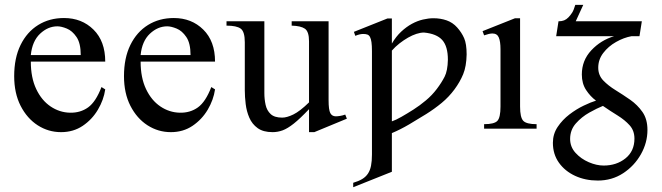

<svg xmlns="http://www.w3.org/2000/svg" viewBox="-20 -536 2757 800"><path d="M402.8 -173.3 418.5 -163.6Q412.1 -119.6 387.9 -78.9Q363.8 -38.1 324.7 -11.7Q285.6 14.6 234.4 14.6Q181.6 14.6 137.2 -13.9Q92.8 -42.5 65.9 -95Q39.1 -147.5 39.1 -218.8Q39.1 -294.4 65.7 -348.6Q92.3 -402.8 139.2 -431.9Q186 -460.9 246.6 -460.9Q320.8 -460.9 369.6 -412.6Q418.5 -364.3 418.5 -279.3H108.4Q108.4 -212.4 130.9 -165Q153.3 -117.7 190.7 -92.5Q228 -67.4 271.5 -66.4Q314.9 -65.4 347.2 -88.6Q379.4 -111.8 402.8 -173.3ZM108.4 -306.6H316.4Q316.4 -356 298.8 -381.8Q281.2 -407.7 258.3 -417Q235.4 -426.3 219.2 -426.3Q179.7 -426.3 147 -395.5Q114.3 -364.7 108.4 -306.6Z M860.4 -173.3 876 -163.6Q869.6 -119.6 845.5 -78.9Q821.3 -38.1 782.2 -11.7Q743.2 14.6 691.9 14.6Q639.2 14.6 594.7 -13.9Q550.3 -42.5 523.4 -95Q496.6 -147.5 496.6 -218.8Q496.6 -294.4 523.2 -348.6Q549.8 -402.8 596.7 -431.9Q643.6 -460.9 704.1 -460.9Q778.3 -460.9 827.1 -412.6Q876 -364.3 876 -279.3H565.9Q565.9 -212.4 588.4 -165Q610.8 -117.7 648.2 -92.5Q685.5 -67.4 729 -66.4Q772.5 -65.4 804.7 -88.6Q836.9 -111.8 860.4 -173.3ZM565.9 -306.6H773.9Q773.9 -356 756.3 -381.8Q738.8 -407.7 715.8 -417Q692.9 -426.3 676.8 -426.3Q637.2 -426.3 604.5 -395.5Q571.8 -364.7 565.9 -306.6Z M1425.3 -41.5 1289.6 14.6H1267.6V-81.1Q1230 -41.5 1204.1 -21Q1178.2 -0.5 1157.7 7.1Q1137.2 14.6 1115.7 14.6Q1076.7 14.6 1053.5 -2.2Q1030.3 -19 1018.8 -45.7Q1007.3 -72.3 1003.7 -102.5Q1000 -132.8 1000 -159.7V-359.9Q1000 -403.8 983.2 -416.5Q966.3 -429.2 923.8 -429.2V-447.3H1081.5V-147.9Q1081.5 -122.6 1086.7 -99.1Q1091.8 -75.7 1107.7 -60.8Q1123.5 -45.9 1155.8 -45.9Q1175.3 -45.9 1202.4 -59.1Q1229.5 -72.3 1267.6 -109.4V-363.8Q1267.6 -404.3 1250.5 -416.3Q1233.4 -428.2 1195.3 -429.2V-447.3H1349.1V-118.7Q1349.1 -78.6 1356.2 -64.9Q1363.3 -51.3 1379.4 -51.3Q1386.2 -51.3 1397 -53Q1407.7 -54.7 1418.5 -58.6Z M1846.2 -287.1Q1846.2 -342.8 1822.8 -369.1Q1799.3 -395.5 1746.6 -400.4Q1731.9 -400.4 1714.8 -394.8Q1697.8 -389.2 1680.2 -379.2Q1662.6 -369.1 1645 -355.5Q1627.4 -341.8 1612.8 -325.2V-30.3Q1628.9 -35.6 1652.8 -49.3Q1676.8 -63 1702.9 -79.6Q1729 -96.2 1754.6 -117.7Q1780.3 -139.2 1800 -165.3Q1819.8 -191.4 1832.5 -216.3Q1845.2 -241.2 1846.2 -287.1ZM1529.8 -323.2Q1529.8 -346.2 1527.8 -360.1Q1525.9 -374 1521.7 -381.8Q1517.6 -389.6 1510.5 -392.1Q1503.4 -394.5 1493.2 -394.5Q1486.8 -394.5 1479 -392.8Q1471.2 -391.1 1460.4 -386.7L1454.6 -403.3L1594.2 -459H1612.8V-354.5Q1629.9 -383.8 1651.6 -404.1Q1673.3 -424.3 1696.3 -436.8Q1719.2 -449.2 1742.4 -454.6Q1765.6 -460 1786.1 -460Q1815.4 -460 1840.8 -451.2Q1866.2 -442.4 1884.8 -421.6Q1903.3 -400.9 1913.8 -377.2Q1924.3 -353.5 1924.3 -309.1Q1923.3 -259.3 1909.9 -226.8Q1896.5 -194.3 1873.5 -163.3Q1850.6 -132.3 1820.6 -107.4Q1790.5 -82.5 1755.9 -60.8Q1721.2 -39.1 1684.6 -17.6Q1647.9 3.9 1612.8 18.6V179.7L1451.7 244.1V225.6Q1473.6 219.2 1488.8 210.2Q1503.9 201.2 1512.9 187.7Q1522 174.3 1525.9 154.8Q1529.8 135.3 1529.8 107.4Z M2215.8 0H1997.1V-18.6Q2039.6 -18.6 2052.5 -32.5Q2065.4 -46.4 2065.4 -91.8V-331.1Q2065.4 -363.3 2058.3 -379.9Q2051.3 -396.5 2031.7 -396.5Q2019 -396.5 1997.1 -388.7L1990.7 -406.2L2126 -460H2147V-91.8Q2147 -46.4 2160.4 -32.5Q2173.8 -18.6 2215.8 -18.6Z M2492.2 -94.7Q2467.8 -85 2435.5 -66.9Q2403.3 -48.8 2379.4 -21.7Q2355.5 5.4 2355.5 43Q2355.5 76.2 2378.2 101.1Q2400.9 126 2433.3 139.9Q2465.8 153.8 2495.1 153.8Q2548.8 153.8 2586.2 123.8Q2623.5 93.8 2623.5 41.5Q2623.5 8.3 2603.5 -13.9Q2583.5 -36.1 2553.5 -54.7Q2523.4 -73.2 2492.2 -94.7ZM2654.3 -447.3 2644.5 -385.3H2611.8Q2579.1 -379.4 2546.9 -361.1Q2514.6 -342.8 2493.7 -315.4Q2472.7 -288.1 2472.7 -253.9Q2472.7 -222.7 2493.4 -200.9Q2514.2 -179.2 2544.7 -160.4Q2575.2 -141.6 2605.7 -120.4Q2636.2 -99.1 2657 -69.3Q2677.7 -39.6 2677.7 5.4Q2677.7 58.6 2650.4 106.9Q2623 155.3 2576.4 185.8Q2529.8 216.3 2470.7 216.3Q2418.9 216.3 2376.5 196.8Q2334 177.2 2308.8 141.8Q2283.7 106.4 2283.7 59.1Q2283.7 22.5 2303.5 -7.1Q2323.2 -36.6 2352.5 -59.1Q2381.8 -81.5 2412.1 -95.9Q2442.4 -110.4 2463.4 -116.7Q2439.9 -133.8 2422.1 -160.9Q2404.3 -188 2404.3 -225.6Q2404.3 -284.2 2443.8 -326.4Q2483.4 -368.7 2539.1 -385.3H2297.4L2307.1 -447.3Q2320.8 -447.3 2330.6 -451.2Q2340.3 -455.1 2348.9 -464.1Q2357.4 -473.1 2364 -483.4Q2370.6 -493.7 2377 -515.6H2410.2L2378.9 -447.3Z"/></svg>

Font: BabelStone Englisc
Style: Regular
Weight: 400
Designer: Andrew West
Foundry: BabelStone
Version: Version 1.000 June 24, 2023